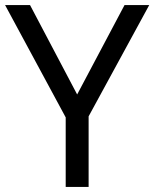

<svg xmlns="http://www.w3.org/2000/svg" viewBox="-20 -734 606 754"><path d="M283 -363 469 -714H566L328 -277V0H238V-273L0 -714H98Z"/></svg>

Font: korean115
Style: Regular
Weight: 400
Designer: Monotype Design Team
Foundry: Monotype Imaging Inc.
Version: Version 2.013